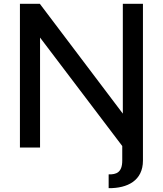

<svg xmlns="http://www.w3.org/2000/svg" viewBox="-20 -770 850 1002"><path d="M726 -750H621V-177L188 -750H84V0H189V-574L618 -8V68C618 131 586 141 547 140V212C646 213 726 172 726 68Z"/></svg>

Font: Oakes Medium
Style: Regular
Weight: 500
Designer: Samuel Oakes
Foundry: Samuel Oakes
Version: Version 1.003;PS 001.003;hotconv 1.0.88;makeotf.lib2.5.64775